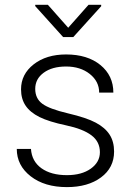

<svg xmlns="http://www.w3.org/2000/svg" viewBox="-20 -763 546 793"><path d="M392.6 -134.3Q392.6 -177.7 357.7 -204.1Q322.8 -230.5 252.4 -245.4Q182.1 -260.3 143.3 -279.5Q104.5 -298.8 85.7 -326.7Q66.9 -354.5 66.9 -394Q66.9 -456.5 119.1 -497.3Q171.4 -538.1 252.9 -538.1Q341.3 -538.1 394.8 -494.4Q448.2 -450.7 448.2 -380.4H389.6Q389.6 -426.8 350.8 -457.5Q312 -488.3 252.9 -488.3Q195.3 -488.3 160.4 -462.6Q125.5 -437 125.5 -396Q125.5 -356.4 154.5 -334.7Q183.6 -313 260.5 -294.9Q337.4 -276.9 375.7 -256.3Q414.1 -235.8 432.6 -207Q451.2 -178.2 451.2 -137.2Q451.2 -70.3 397.2 -30.3Q343.3 9.8 256.3 9.8Q164.1 9.8 106.7 -34.9Q49.3 -79.6 49.3 -147.9H107.9Q111.3 -96.7 151.1 -68.1Q190.9 -39.6 256.3 -39.6Q317.4 -39.6 355 -66.4Q392.6 -93.3 392.6 -134.3ZM261.7 -648.4 345.7 -743.2H397.9V-737.3L282.7 -609.9H240.7L125.5 -737.8V-743.2H177.7Z"/></svg>

Font: SteelSelectRoboto
Style: Regular
Weight: 300
Designer: Google
Version: Version 2.137; 2017